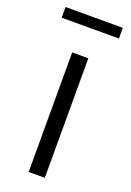

<svg xmlns="http://www.w3.org/2000/svg" viewBox="-136 -744 541 794"><g transform="rotate(20 134.5 -346.5)"><path d="M99 -526H170V0H99ZM9 -693H261V-646H9Z"/></g></svg>

Font: Idrija
Style: Regular
Weight: 400
Designer: Julieta Ulanovsky
Foundry: Julieta Ulanovsky
Version: Version 7.200